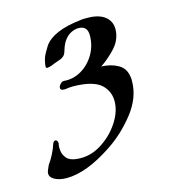

<svg xmlns="http://www.w3.org/2000/svg" viewBox="-73 -759 467 532"><g transform="rotate(-15 161.0 -493.0)"><path d="M55 -286Q34 -286 20 -294Q8 -301 8 -311Q8 -316 10.5 -321.5Q13 -327 16 -334Q24 -345 31.5 -359.5Q39 -374 43 -387Q46 -395 51 -395Q55 -395 57 -390Q59 -385 57 -380Q56 -377 57 -365Q58 -353 66.5 -342.5Q75 -332 95 -330Q132 -326 164.5 -346Q197 -366 217.5 -397Q238 -428 238 -458Q238 -483 221.5 -501.5Q205 -520 167 -525Q160 -526 152.5 -526.5Q145 -527 138 -527Q132 -527 126 -526.5Q120 -526 115 -525H111Q101 -525 101 -532Q101 -537 106.5 -543Q112 -549 118 -548Q144 -546 167 -559.5Q190 -573 204.5 -597.5Q219 -622 219 -652Q219 -679 193 -679Q183 -679 172 -673.5Q161 -668 153 -657Q146 -648 141 -632Q140 -628 138 -623Q136 -618 133 -615Q129 -611 123 -608.5Q117 -606 105 -602Q103 -601 100 -600Q97 -599 95 -598Q86 -595 82 -595Q78 -595 78 -600Q78 -602 78.5 -605.5Q79 -609 80 -613Q82 -625 89.5 -638Q97 -651 99 -654Q124 -690 204 -699Q209 -700 214.5 -700Q220 -700 225 -700Q257 -700 274.5 -686.5Q292 -673 292 -650Q292 -634 285 -619Q280 -606 262 -588.5Q244 -571 227 -560Q255 -559 275 -547.5Q295 -536 298 -512Q299 -509 299 -505.5Q299 -502 299 -499Q299 -452 265 -408.5Q231 -365 187 -336Q112 -286 55 -286Z"/></g></svg>

Font: Kings
Style: Regular
Weight: 400
Designer: Robert E. Leuschke
Foundry: Robert E. Leuschke
Version: Version 1.010; ttfautohint (v1.8.3)